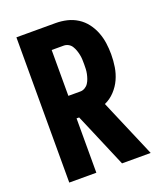

<svg xmlns="http://www.w3.org/2000/svg" viewBox="-136 -824 772 913"><g transform="rotate(-20 250.0 -367.5)"><path d="M56 0V-735H254Q283 -735 311 -728.5Q339 -722 363.5 -706.5Q388 -691 405.5 -668Q423 -645 433.5 -618Q444 -591 448 -562.5Q452 -534 452 -505Q452 -473 447 -441.5Q442 -410 429 -381.5Q416 -353 394 -329.5Q372 -306 343 -293L468 0H323L244 -186L206 -275H193V0ZM254 -389Q266 -389 277 -395.5Q288 -402 294.5 -412Q301 -422 305 -433.5Q309 -445 311.5 -457Q314 -469 314.5 -481Q315 -493 315 -505Q315 -517 314.5 -529Q314 -541 311.5 -553Q309 -565 305 -576.5Q301 -588 294.5 -598.5Q288 -609 277 -615Q266 -621 254 -621H193V-389Z"/></g></svg>

Font: Iosevka SS18 Heavy
Style: Regular
Weight: 900
Monospace: yes
Designer: Belleve Invis
Foundry: Belleve Invis
Version: Version 25.1.1; ttfautohint (v1.8.4)